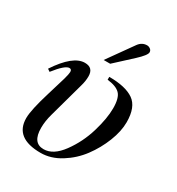

<svg xmlns="http://www.w3.org/2000/svg" viewBox="-160 -752 798 864"><g transform="rotate(30 239.0 -319.5)"><path d="M216 -494 310 -626Q327 -649 353 -649Q362 -649 370 -643Q378 -637 378 -627Q378 -612 338 -575L250 -494ZM276 -426V-441Q361 -441 403.5 -411.5Q446 -382 446 -303Q446 -256 424.5 -201.5Q403 -147 368 -100Q333 -53 282.5 -21.5Q232 10 179 10Q45 10 45 -94Q45 -136 77 -240L105 -333Q113 -362 113 -372Q113 -386 101 -386Q79 -386 32 -326L19 -335Q89 -441 150 -441Q194 -441 194 -396Q194 -371 186 -344L136 -163Q125 -124 125 -89Q125 -11 182 -11Q232 -11 275.5 -70.5Q319 -130 340.5 -202Q362 -274 362 -327Q362 -381 342 -401Q322 -421 276 -426Z"/></g></svg>

Font: STIX MathJax Alphabets
Style: Italic
Weight: 400
Italic angle: -16.33°
Designer: MicroPress Inc., with final additions and corrections provided by Coen Hoffman, Elsevier (retired)
Version: Version 1.1.1